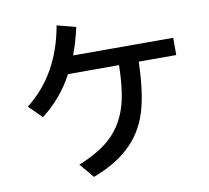

<svg xmlns="http://www.w3.org/2000/svg" viewBox="-92 -930 1183 1088"><g transform="rotate(-10 499.5 -386.0)"><path d="M940.9 -543.9H725.1Q719.2 -357.9 686 -254.4Q648.9 -136.2 559.1 -58.1Q483.9 9.3 361.8 55.2L292.5 -27.8Q408.7 -74.2 473.1 -132.8Q563 -212.9 592.3 -346.7Q608.9 -421.4 611.8 -543.9H317.9Q253.4 -419.9 136.2 -328.1L62 -401.9Q254.4 -552.7 302.2 -827.1L410.6 -798.8Q390.1 -708 364.7 -643.1H940.9Z"/></g></svg>

Font: UDEV Gothic 35
Style: Bold
Weight: 700
Version: v2.1.0; ttfautohint (v1.8.4.7-5d5b-dirty) -l 6 -r 45 -G 200 